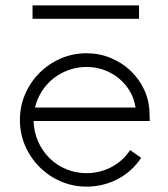

<svg xmlns="http://www.w3.org/2000/svg" viewBox="-20 -700 626 714"><path d="M101 -680H497V-630H101ZM302 -6Q251 -6 206 -25.5Q161 -45 127 -79Q93 -113 73.5 -158Q54 -203 54 -254Q54 -305 73.5 -350Q93 -395 127 -429Q161 -463 206 -482.5Q251 -502 302 -502Q349 -502 391.5 -484.5Q434 -467 466 -436.5Q498 -406 517 -364.5Q536 -323 536 -275L537 -250H105Q106 -210 121.5 -174.5Q137 -139 163.5 -112.5Q190 -86 226 -71Q262 -56 302 -56Q351 -56 394 -78.5Q437 -101 464 -142L505 -113Q471 -62 417.5 -34Q364 -6 302 -6ZM484 -300Q479 -334 462.5 -361.5Q446 -389 421.5 -409Q397 -429 366.5 -440Q336 -451 302 -451Q268 -451 236.5 -440Q205 -429 179.5 -409Q154 -389 136 -361Q118 -333 110 -300Z"/></svg>

Font: Leon Sans
Style: Light
Weight: 300
Designer: Jongmin Kim
Version: Version 1.2